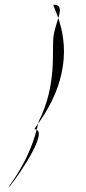

<svg xmlns="http://www.w3.org/2000/svg" viewBox="-20 -710 364 817"><path d="M17 87C15 97 186 -134 136 -158C99 -15 19 77 17 87ZM127 -160C131 -160 133 -159 136 -158L143 -185C132 -169 125 -160 127 -160ZM208 -690C204 -690 216 -669 228 -633C238 -665 241 -690 208 -690ZM143 -185C172 -226 230 -313 247 -426C261 -514 244 -586 228 -633C221 -610 212 -583 208 -558C199 -498 225 -352 144 -192Z"/></svg>

Font: Ampere
Style: SCCndIta
Weight: 400
Version: Version 1